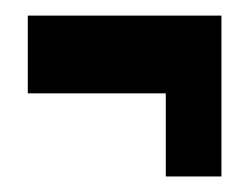

<svg xmlns="http://www.w3.org/2000/svg" viewBox="-20 -396 306 246"><path d="M15.6 -376H263.7V-169.9H192.4V-276.4H15.6Z"/></svg>

Font: Vancouver Drive
Style: Bold
Weight: 700
Designer: Valery Zaveryaev
Foundry: Cyreal (www.cyreal.org)
Version: Version 1.01